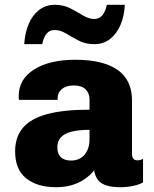

<svg xmlns="http://www.w3.org/2000/svg" viewBox="-20 -770 640 800"><path d="M213 10Q135 10 89 -27Q43 -64 43 -139Q43 -199 75.5 -237.5Q108 -276 176.5 -294.5Q245 -313 353 -313V-356Q353 -382 336.5 -398Q320 -414 287 -414Q256 -414 238 -399Q220 -384 220 -360V-354H59Q59 -358 58.5 -360Q58 -362 58 -362.5Q58 -363 58 -364.5Q58 -366 58 -370Q58 -440 122 -480.5Q186 -521 294 -521Q409 -521 469.5 -479Q530 -437 530 -352V-129Q530 -116 535.5 -109Q541 -102 552 -102Q565 -102 576 -108V-10Q561 -1 535.5 4.5Q510 10 483 10Q443 10 420 1.5Q397 -7 386.5 -22.5Q376 -38 372 -60Q357 -41 334.5 -25Q312 -9 282 0.5Q252 10 213 10ZM276 -101Q300 -101 317 -112Q334 -123 343.5 -143Q353 -163 353 -187V-229Q306 -229 276.5 -221Q247 -213 233 -197Q219 -181 219 -155Q219 -129 233.5 -115Q248 -101 276 -101ZM81 -586Q84 -633 99.5 -670Q115 -707 143 -728.5Q171 -750 208 -750Q245 -750 273.5 -735Q302 -720 326 -705.5Q350 -691 373 -691Q395 -691 407.5 -707.5Q420 -724 425 -750H500Q498 -703 482 -666Q466 -629 438.5 -607.5Q411 -586 373 -586Q336 -586 307.5 -601Q279 -616 255 -630.5Q231 -645 208 -645Q186 -645 173.5 -629Q161 -613 156 -586Z"/></svg>

Font: Chivo Mono ExtraBold
Style: Regular
Weight: 800
Monospace: yes
Designer: Hector Gatti
Foundry: Omnibus-Type
Version: Version 1.008